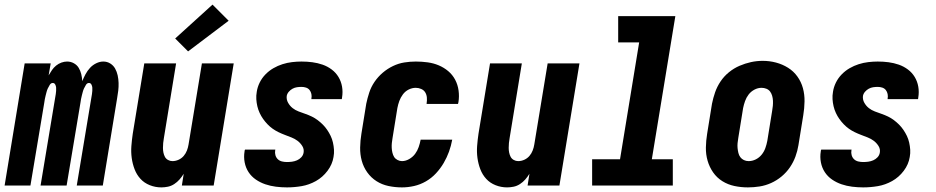

<svg xmlns="http://www.w3.org/2000/svg" viewBox="-39 -805 4059 833"><path d="M-19 0 68 -530H181L172 -478Q179 -490 186.5 -501Q194 -512 204.5 -520.5Q215 -529 227.5 -533.5Q240 -538 252 -538Q268 -538 281.5 -530.5Q295 -523 302.5 -510.5Q310 -498 313.5 -483.5Q317 -469 318 -453Q324 -468 332 -483Q340 -498 351.5 -510.5Q363 -523 378.5 -530.5Q394 -538 409 -538Q426 -538 439.5 -529.5Q453 -521 460.5 -507.5Q468 -494 471.5 -478Q475 -462 475.5 -445Q476 -428 474 -411.5Q472 -395 469 -378L407 0H294L360 -397Q361 -404 361.5 -411Q362 -418 361.5 -425Q361 -432 357.5 -438.5Q354 -445 347 -445Q339 -445 334 -437Q329 -429 325.5 -421.5Q322 -414 320 -406Q318 -398 316 -390.5Q314 -383 312.5 -375Q311 -367 310 -359L250 0H137L203 -397Q204 -404 204.5 -411Q205 -418 204.5 -425Q204 -432 200.5 -438.5Q197 -445 190 -445Q182 -445 177 -437Q172 -429 168.5 -421.5Q165 -414 163 -406Q161 -398 159 -390.5Q157 -383 155.5 -375Q154 -367 153 -359L93 0Z M661 8Q635 8 611 -1.5Q587 -11 570.5 -29Q554 -47 545 -70.5Q536 -94 532.5 -119.5Q529 -145 531 -171.5Q533 -198 537 -225L587 -530H725L672 -206Q670 -195 669 -184.5Q668 -174 668 -163.5Q668 -153 670 -143Q672 -133 676.5 -124.5Q681 -116 690 -111Q699 -106 709 -106Q723 -106 736 -112Q749 -118 758 -128.5Q767 -139 772 -152Q777 -165 779 -178L837 -530H975L888 0H750L758 -51Q750 -38 740 -26.5Q730 -15 717 -6.5Q704 2 689.5 5Q675 8 661 8ZM777 -582 721 -638 883 -785 953 -715Z M1206 8Q1182 8 1158 5Q1134 2 1112 -5.5Q1090 -13 1071 -26Q1052 -39 1039.5 -58Q1027 -77 1022.5 -100.5Q1018 -124 1022 -148Q1022 -150 1022.5 -152Q1023 -154 1024 -156H1156Q1155 -155 1155 -154.5Q1155 -154 1155 -153Q1153 -142 1156 -131.5Q1159 -121 1166.5 -114Q1174 -107 1184.5 -104.5Q1195 -102 1206 -102Q1217 -102 1228 -103.5Q1239 -105 1249.5 -109.5Q1260 -114 1268 -122.5Q1276 -131 1278 -142Q1281 -158 1272.5 -171.5Q1264 -185 1252 -194Q1240 -203 1226 -208.5Q1212 -214 1197.5 -219.5Q1183 -225 1169.5 -231.5Q1156 -238 1144 -246.5Q1132 -255 1121.5 -266Q1111 -277 1102.5 -289Q1094 -301 1087.5 -315Q1081 -329 1077.5 -344Q1074 -359 1073 -374.5Q1072 -390 1075 -407Q1078 -427 1087.5 -446.5Q1097 -466 1112.5 -482Q1128 -498 1147 -509Q1166 -520 1186.5 -526.5Q1207 -533 1228 -535.5Q1249 -538 1269 -538Q1293 -538 1316 -535Q1339 -532 1360.5 -524.5Q1382 -517 1400 -503.5Q1418 -490 1429.5 -471Q1441 -452 1445 -429Q1449 -406 1445 -382Q1445 -380 1444.5 -378.5Q1444 -377 1444 -375H1312Q1312 -375 1312 -376Q1312 -377 1312 -377Q1314 -387 1312 -397Q1310 -407 1304 -414.5Q1298 -422 1288.5 -425Q1279 -428 1269 -428Q1259 -428 1249 -426.5Q1239 -425 1230 -420Q1221 -415 1214 -407Q1207 -399 1205 -389Q1203 -373 1211 -359Q1219 -345 1230.5 -336Q1242 -327 1256.5 -321.5Q1271 -316 1285.5 -311Q1300 -306 1313.5 -299.5Q1327 -293 1339 -284Q1351 -275 1361.5 -264.5Q1372 -254 1380.5 -241.5Q1389 -229 1395.5 -215.5Q1402 -202 1405.5 -186.5Q1409 -171 1410 -155.5Q1411 -140 1408 -124Q1403 -92 1382 -64Q1361 -36 1331.5 -19.5Q1302 -3 1270 2.5Q1238 8 1206 8Z M1705 8Q1675 8 1646.5 2Q1618 -4 1594.5 -19Q1571 -34 1554.5 -57Q1538 -80 1530.5 -107.5Q1523 -135 1523.5 -165Q1524 -195 1529 -225L1550 -355Q1555 -379 1563 -403.5Q1571 -428 1586 -450Q1601 -472 1621.5 -489.5Q1642 -507 1666 -518.5Q1690 -530 1715 -534Q1740 -538 1765 -538Q1791 -538 1816.5 -534.5Q1842 -531 1864.5 -521.5Q1887 -512 1905.5 -496.5Q1924 -481 1935.5 -459.5Q1947 -438 1950.5 -412.5Q1954 -387 1950 -362Q1949 -360 1949 -358Q1949 -356 1948 -354H1811Q1812 -354 1812 -355Q1812 -356 1812 -357Q1814 -369 1813 -381.5Q1812 -394 1806 -404Q1800 -414 1788.5 -419Q1777 -424 1765 -424Q1749 -424 1734 -416.5Q1719 -409 1709 -395.5Q1699 -382 1693.5 -367Q1688 -352 1685 -336L1664 -206Q1662 -195 1661 -184.5Q1660 -174 1660.5 -163.5Q1661 -153 1663.5 -142.5Q1666 -132 1671 -124Q1676 -116 1685.5 -111Q1695 -106 1705 -106Q1721 -106 1736.5 -115Q1752 -124 1762 -137.5Q1772 -151 1777.5 -167Q1783 -183 1786 -199H1923Q1918 -172 1909 -147Q1900 -122 1886 -98Q1872 -74 1852.5 -53Q1833 -32 1808.5 -18Q1784 -4 1757.5 2Q1731 8 1705 8Z M2161 8Q2135 8 2111 -1.5Q2087 -11 2070.5 -29Q2054 -47 2045 -70.5Q2036 -94 2032.5 -119.5Q2029 -145 2031 -171.5Q2033 -198 2037 -225L2087 -530H2225L2172 -206Q2170 -195 2169 -184.5Q2168 -174 2168 -163.5Q2168 -153 2170 -143Q2172 -133 2176.5 -124.5Q2181 -116 2190 -111Q2199 -106 2209 -106Q2223 -106 2236 -112Q2249 -118 2258 -128.5Q2267 -139 2272 -152Q2277 -165 2279 -178L2337 -530H2475L2388 0H2250L2258 -51Q2250 -38 2240 -26.5Q2230 -15 2217 -6.5Q2204 2 2189.5 5Q2175 8 2161 8Z M2530 0V-114H2651L2734 -621H2643V-735H2891L2789 -114H2880V0Z M3206 8Q3176 8 3147.5 2Q3119 -4 3095 -19Q3071 -34 3055 -57Q3039 -80 3031 -107.5Q3023 -135 3023.5 -165Q3024 -195 3029 -225L3050 -355Q3055 -380 3063.5 -404.5Q3072 -429 3087 -451.5Q3102 -474 3123.5 -491.5Q3145 -509 3169.5 -519.5Q3194 -530 3219 -535.5Q3244 -541 3270 -541Q3300 -541 3328 -533.5Q3356 -526 3380 -511Q3404 -496 3420.5 -473Q3437 -450 3444.5 -422.5Q3452 -395 3451.5 -365Q3451 -335 3446 -305L3425 -175Q3421 -150 3412 -125.5Q3403 -101 3388 -79Q3373 -57 3352 -39.5Q3331 -22 3306.5 -11Q3282 0 3256.5 4Q3231 8 3206 8ZM3209 -106Q3225 -106 3240 -113.5Q3255 -121 3265.5 -134Q3276 -147 3281.5 -162.5Q3287 -178 3290 -194L3311 -324Q3313 -335 3314 -346Q3315 -357 3314.5 -368Q3314 -379 3311 -389.5Q3308 -400 3302 -408Q3296 -416 3286 -420Q3276 -424 3265 -424Q3249 -424 3234 -416Q3219 -408 3209 -395Q3199 -382 3193.5 -366.5Q3188 -351 3185 -336L3164 -206Q3162 -195 3161 -184Q3160 -173 3161 -162.5Q3162 -152 3164.5 -141.5Q3167 -131 3173 -123Q3179 -115 3188.5 -110.5Q3198 -106 3209 -106Z M3706 8Q3682 8 3658 5Q3634 2 3612 -5.5Q3590 -13 3571 -26Q3552 -39 3539.5 -58Q3527 -77 3522.5 -100.5Q3518 -124 3522 -148Q3522 -150 3522.5 -152Q3523 -154 3524 -156H3656Q3655 -155 3655 -154.5Q3655 -154 3655 -153Q3653 -142 3656 -131.5Q3659 -121 3666.5 -114Q3674 -107 3684.5 -104.5Q3695 -102 3706 -102Q3717 -102 3728 -103.5Q3739 -105 3749.5 -109.5Q3760 -114 3768 -122.5Q3776 -131 3778 -142Q3781 -158 3772.5 -171.5Q3764 -185 3752 -194Q3740 -203 3726 -208.5Q3712 -214 3697.5 -219.5Q3683 -225 3669.5 -231.5Q3656 -238 3644 -246.5Q3632 -255 3621.5 -266Q3611 -277 3602.5 -289Q3594 -301 3587.5 -315Q3581 -329 3577.5 -344Q3574 -359 3573 -374.5Q3572 -390 3575 -407Q3578 -427 3587.5 -446.5Q3597 -466 3612.5 -482Q3628 -498 3647 -509Q3666 -520 3686.5 -526.5Q3707 -533 3728 -535.5Q3749 -538 3769 -538Q3793 -538 3816 -535Q3839 -532 3860.5 -524.5Q3882 -517 3900 -503.5Q3918 -490 3929.5 -471Q3941 -452 3945 -429Q3949 -406 3945 -382Q3945 -380 3944.5 -378.5Q3944 -377 3944 -375H3812Q3812 -375 3812 -376Q3812 -377 3812 -377Q3814 -387 3812 -397Q3810 -407 3804 -414.5Q3798 -422 3788.5 -425Q3779 -428 3769 -428Q3759 -428 3749 -426.5Q3739 -425 3730 -420Q3721 -415 3714 -407Q3707 -399 3705 -389Q3703 -373 3711 -359Q3719 -345 3730.5 -336Q3742 -327 3756.5 -321.5Q3771 -316 3785.5 -311Q3800 -306 3813.5 -299.5Q3827 -293 3839 -284Q3851 -275 3861.5 -264.5Q3872 -254 3880.5 -241.5Q3889 -229 3895.5 -215.5Q3902 -202 3905.5 -186.5Q3909 -171 3910 -155.5Q3911 -140 3908 -124Q3903 -92 3882 -64Q3861 -36 3831.5 -19.5Q3802 -3 3770 2.5Q3738 8 3706 8Z"/></svg>

Font: Iosevka Curly Heavy Oblique
Style: Regular
Weight: 900
Italic angle: -9°
Monospace: yes
Designer: Belleve Invis
Foundry: Belleve Invis
Version: Version 11.1.0; ttfautohint (v1.8.3)